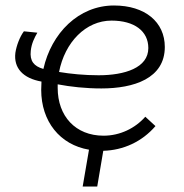

<svg xmlns="http://www.w3.org/2000/svg" viewBox="-20 -543 670 699"><path d="M281 136H334L356 6C429 4 497 -27 546 -84L509 -118C472 -76 417 -49 357 -49C255 -49 190 -120 190 -223V-236C237 -227 292 -221 349 -221C467 -221 580 -257 580 -372C580 -463 508 -523 395 -523C266 -523 167 -422 138 -292C103 -302 88 -321 92 -358C95 -385 105 -405 116 -424L67 -429C52 -409 40 -377 36 -351C29 -295 64 -258 131 -246L130 -216C130 -101 198 -16 304 2ZM195 -281C216 -389 292 -468 386 -468C469 -468 520 -430 520 -368C520 -296 434 -269 339 -269C287 -269 237 -274 195 -281Z"/></svg>

Font: Fixel Text 20240404 Light
Style: Italic
Weight: 300
Width: 4
Italic angle: -10°
Designer: AlfaBravo + MacPaw
Foundry: Kyrylo Tkachov, Marchela Mozhyna, Serhii Makarenko, Maria Weinstein, Zakhar Kryvoshyya
Version: Version 1.211;Glyphs 3.2 (3225)